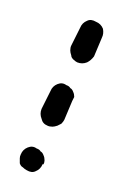

<svg xmlns="http://www.w3.org/2000/svg" viewBox="-44 -73 128 194"><path d="M-24 87Q-24 90 -24 92Q-23 95 -21 96Q-19 98 -17 99Q-12 102 -8 100Q-3 98 -1 93H0Q1 91 1 89Q1 86 0 84Q-1 81 -3 80Q-4 78 -7 77Q-11 74 -16 76Q-21 78 -23 83Q-24 85 -24 87ZM-2 47Q-1 52 4 54Q6 55 9 55Q11 55 14 54Q16 53 18 52Q20 50 21 48L29 29Q30 27 31 25Q31 22 30 20Q29 17 27 16Q26 14 23 13Q19 10 14 12Q9 14 7 19L-2 37Q-4 42 -2 47ZM27 -22Q27 -20 28 -17Q28 -15 30 -13Q32 -11 34 -10Q39 -8 44 -10Q48 -12 51 -16L59 -35Q61 -39 60 -44Q58 -49 53 -51Q48 -54 44 -52Q39 -50 37 -45L28 -27Q27 -25 27 -22Z"/></svg>

Font: FRB American Cursive Guidelines Dashed
Style: Italic
Weight: 400
Italic angle: -25°
Version: Version 2.0;Modular Font Editor K font №1